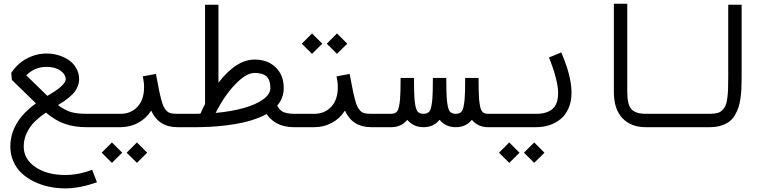

<svg xmlns="http://www.w3.org/2000/svg" viewBox="-20 -684 4282 1051"><path d="M239.3 -159.2 257.8 -170.4Q301.3 -196.3 320.6 -216.6Q339.8 -236.8 339.8 -249.5Q339.8 -276.4 311 -297.1Q282.2 -317.9 235.8 -317.9Q168.9 -317.9 124 -271.5ZM41.5 -284.7Q75.7 -336.9 127.4 -364Q179.2 -391.1 235.8 -391.1Q267.6 -391.1 298.6 -382.1Q329.6 -373 355.5 -356Q381.3 -338.9 397.2 -311Q413.1 -283.2 413.1 -249.5Q413.1 -230.5 405.8 -212.4Q398.4 -194.3 388.7 -181.4Q378.9 -168.5 361.6 -153.8Q344.2 -139.2 331.1 -130.4Q317.9 -121.6 297.4 -108.9Q335.9 -80.1 368.7 -70.6Q401.4 -61 454.1 -61H530.3V12.2H454.1Q388.2 12.2 336.7 -5.4Q285.2 -22.9 231.4 -67.4Q193.4 -41.5 168.5 -16.6Q143.6 8.3 126.7 43.2Q109.9 78.1 109.9 118.2Q109.9 187 173.6 230.5Q237.3 273.9 336.9 273.9Q410.6 273.9 484.4 245.1L510.7 314Q415 347.2 336.9 347.2Q292 347.2 249 338.1Q206.1 329.1 167.5 310.5Q128.9 292 99.9 265.4Q70.8 238.8 53.7 200.7Q36.6 162.6 36.6 118.2Q36.6 -17.1 176.8 -118.2L44.9 -246.6Z M673.3 151.9 729.5 95.7 785.6 151.9 729.5 207.5ZM536.6 151.9 592.8 95.7 648.9 151.9 592.8 207.5ZM530.3 -61H640.1Q696.3 -61 732.4 -99.4Q768.6 -137.7 768.6 -206.5Q768.6 -234.9 761.7 -266.1L833.5 -279.3Q845.7 -211.9 851.6 -185.5Q860.8 -142.6 868.2 -119.9Q875.5 -97.2 887.2 -82.8Q898.9 -68.4 912.6 -64.7Q926.3 -61 950.7 -61H1060.5V12.2H950.7Q848.6 12.2 807.6 -78.6Q780.3 -35.2 736.1 -11.5Q691.9 12.2 640.1 12.2H530.3Q515.1 12.2 504.4 1.5Q493.7 -9.3 493.7 -24.4Q493.7 -39.6 504.4 -50.3Q515.1 -61 530.3 -61Z M1488.3 -127.9Q1499.5 -92.3 1521.2 -76.7Q1543 -61 1590.8 -61V12.2Q1522.9 12.2 1479.5 -18.8Q1436 -49.8 1418 -104.5ZM1039.6 -61Q1064.5 -61 1077.1 -61.5Q1090.3 -91.3 1102.5 -114.7V-658.2H1175.8V-231.4Q1273.4 -357.9 1373.5 -357.9Q1444.8 -357.9 1489 -315.4Q1533.2 -272.9 1533.2 -201.7Q1533.2 -163.1 1515.4 -131.6Q1497.6 -100.1 1468.3 -78.4Q1439 -56.6 1397.2 -40Q1355.5 -23.4 1312.3 -13.7Q1269 -3.9 1218.5 2.2Q1168 8.3 1125.7 10.3Q1083.5 12.2 1039.6 12.2Q1024.4 12.2 1013.7 1.5Q1002.9 -9.3 1002.9 -24.4Q1002.9 -39.6 1013.7 -50.3Q1024.4 -61 1039.6 -61ZM1160.6 -65.9Q1246.1 -73.7 1313.5 -92.5Q1380.9 -111.3 1420.4 -139.9Q1460 -168.5 1460 -201.7Q1460 -245.1 1439.5 -264.9Q1418.9 -284.7 1373.5 -284.7Q1327.6 -284.7 1267.6 -222.2Q1207.5 -159.7 1160.6 -65.9Z M1768.6 -444.8 1824.7 -501 1880.9 -444.8 1824.7 -389.2ZM1631.8 -444.8 1688 -501 1744.1 -444.8 1688 -389.2ZM1590.8 -61H1700.7Q1756.8 -61 1793 -99.4Q1829.1 -137.7 1829.1 -206.5Q1829.1 -234.9 1822.3 -266.1L1894 -279.3Q1906.2 -211.9 1912.1 -185.5Q1921.4 -142.6 1928.7 -119.9Q1936 -97.2 1947.8 -82.8Q1959.5 -68.4 1973.1 -64.7Q1986.8 -61 2011.2 -61H2121.1V12.2H2011.2Q1909.2 12.2 1868.2 -78.6Q1840.8 -35.2 1796.6 -11.5Q1752.4 12.2 1700.7 12.2H1590.8Q1575.7 12.2 1564.9 1.5Q1554.2 -9.3 1554.2 -24.4Q1554.2 -39.6 1564.9 -50.3Q1575.7 -61 1590.8 -61Z M2121.1 -61Q2145.5 -61 2155.5 -76.7Q2165.5 -92.3 2169.9 -142.1Q2172.9 -176.8 2172.9 -257.3H2246.1Q2246.1 -176.8 2249 -141.6Q2253.4 -92.3 2263.4 -76.7Q2273.4 -61 2297.9 -61Q2322.3 -61 2332.3 -76.7Q2342.3 -92.3 2346.7 -142.1Q2349.6 -176.8 2349.6 -257.3H2422.9Q2422.9 -176.8 2425.8 -141.6Q2430.2 -92.3 2440.2 -76.7Q2450.2 -61 2474.6 -61Q2499 -61 2509 -76.7Q2519 -92.3 2523.4 -142.1Q2526.4 -176.8 2526.4 -257.3H2599.6Q2599.6 -176.8 2602.5 -141.6Q2606.9 -92.3 2616.9 -76.7Q2627 -61 2651.4 -61V12.2Q2596.2 12.2 2563 -28.3Q2530.8 12.2 2474.6 12.2Q2419.4 12.2 2386.2 -28.3Q2354 12.2 2297.9 12.2Q2242.7 12.2 2209.5 -28.3Q2177.2 12.2 2121.1 12.2Q2106 12.2 2095.2 1.5Q2084.5 -9.3 2084.5 -24.4Q2084.5 -39.6 2095.2 -50.3Q2106 -61 2121.1 -61Z M2848.1 151.9 2904.3 95.7 2960.4 151.9 2904.3 207.5ZM2711.4 151.9 2767.6 95.7 2823.7 151.9 2767.6 207.5ZM2651.4 -61H2916Q2973.6 -61 3004.4 -87.6Q3035.2 -114.3 3035.2 -176.3Q3035.2 -209 3021.7 -261Q3008.3 -313 2984.9 -369.1L3052.2 -397Q3108.4 -268.1 3108.4 -176.3Q3108.4 -128.9 3092.5 -92Q3076.7 -55.2 3049.6 -33Q3022.5 -10.7 2988.5 0.7Q2954.6 12.2 2916 12.2H2651.4Q2636.2 12.2 2625.5 1.5Q2614.7 -9.3 2614.7 -24.4Q2614.7 -39.6 2625.5 -50.3Q2636.2 -61 2651.4 -61Z M3711.9 -61V12.2H3514.6Q3434.1 12.2 3387.2 -37.1Q3340.3 -86.4 3340.3 -180.2V-663.6H3413.6V-180.2Q3413.6 -110.4 3437 -85.7Q3460.4 -61 3514.6 -61Z M3711.9 -61H3864.7Q3888.7 -61 3905 -64.9Q3921.4 -68.8 3932.9 -79.8Q3944.3 -90.8 3950.7 -104Q3957 -117.2 3960.7 -142.6Q3964.4 -168 3965.3 -193.6Q3966.3 -219.2 3966.3 -261.7V-658.2H4039.6V-261.7Q4039.6 -227.1 4038.6 -201.9Q4037.6 -176.8 4033.4 -146.5Q4029.3 -116.2 4022 -94.7Q4014.6 -73.2 4001.7 -51.8Q3988.8 -30.3 3970.7 -17.3Q3952.6 -4.4 3925.8 3.9Q3898.9 12.2 3864.7 12.2H3711.9Q3696.8 12.2 3686 1.5Q3675.3 -9.3 3675.3 -24.4Q3675.3 -39.6 3686 -50.3Q3696.8 -61 3711.9 -61Z"/></svg>

Font: AzarMehrMonospaced
Style: SerifBold
Weight: 1
Designer: Amin Abedi
Version: Version 1.00